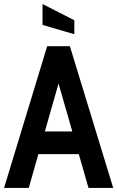

<svg xmlns="http://www.w3.org/2000/svg" viewBox="-22 -928 579 948"><path d="M415 0 367 -167H167.5L120 0H-2L211 -700H323L537 0ZM199.5 -279H335L267 -515.5ZM345 -759 188 -805V-908L345 -828Z"/></svg>

Font: Cabin Condensed
Style: Bold
Weight: 700
Width: 3
Designer: Pablo Impallari
Foundry: Pablo Impallari. http://www.impallari.com Igino Marini. http://www.ikern.com
Version: Version 3.001; ttfautohint (v1.8.3)